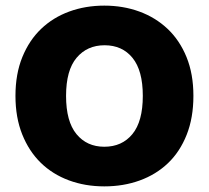

<svg xmlns="http://www.w3.org/2000/svg" viewBox="-20 -645 743 683"><path d="M35 -304Q35 -382 59.5 -442Q84 -502 126.5 -542.5Q169 -583 226.5 -604Q284 -625 351 -625Q418 -625 475.5 -604Q533 -583 576 -542.5Q619 -502 643.5 -442Q668 -382 668 -304Q668 -226 644 -165.5Q620 -105 577.5 -64.5Q535 -24 477 -3Q419 18 351 18Q283 18 225 -3.5Q167 -25 125 -66Q83 -107 59 -167Q35 -227 35 -304ZM215 -304Q215 -213 252 -168Q289 -123 351 -123Q414 -123 451 -168Q488 -213 488 -304Q488 -394 451.5 -439Q415 -484 352 -484Q290 -484 252.5 -439.5Q215 -395 215 -304Z"/></svg>

Font: BALOOCHETTANREGULAR
Style: Book
Weight: 400
Designer: Maithili Shingre and Ek Type
Foundry: Ek Type
Version: Version 1.100;PS 1.000;hotconv 1.0.88;makeotf.lib2.5.647800;